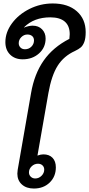

<svg xmlns="http://www.w3.org/2000/svg" viewBox="-20 -1077 514 1107"><path d="M80 -76Q80 -82 82 -98L159 -540Q178 -651 232 -728Q286 -805 380 -853Q382 -873 382 -880Q382 -928 353.5 -952.5Q325 -977 270 -977Q176 -977 119 -920L118 -918Q147 -929 168 -929Q202 -929 222.5 -908Q243 -887 243 -855Q243 -803 205 -769Q167 -735 111 -735Q66 -735 38.5 -762Q11 -789 11 -834Q11 -891 49 -942.5Q87 -994 150 -1025.5Q213 -1057 284 -1057Q372 -1057 423 -1012Q474 -967 474 -892Q474 -856 466 -835Q458 -814 445.5 -803.5Q433 -793 412 -783Q348 -754 312.5 -698Q277 -642 259 -540L196 -180Q215 -187 230 -187Q264 -187 283 -167Q302 -147 302 -112Q302 -59 266.5 -24.5Q231 10 175 10Q132 10 106 -13.5Q80 -37 80 -76ZM176 -844Q176 -860 165.5 -869Q155 -878 138 -878Q118 -878 103 -863Q88 -848 88 -828Q88 -813 98 -803Q108 -793 124 -793Q146 -793 161 -808Q176 -823 176 -844ZM235 -99Q235 -114 225 -123.5Q215 -133 199 -133Q178 -133 162.5 -118Q147 -103 147 -83Q147 -68 157.5 -58Q168 -48 183 -48Q204 -48 219.5 -63.5Q235 -79 235 -99Z"/></svg>

Font: Niramit Medium
Style: Italic
Weight: 500
Italic angle: -10°
Designer: Katatrad Aksorn Co.,Ltd.
Foundry: Cadson Demak Co.,Ltd.
Version: Version 1.000; ttfautohint (v1.6)